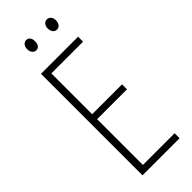

<svg xmlns="http://www.w3.org/2000/svg" viewBox="-285 -920 955 955"><g transform="rotate(-45 192.5 -442.5)"><path d="M115 -849C115 -828 126 -813 144 -813C160 -813 171 -827 171 -849C171 -871 160 -885 144 -885C126 -885 115 -869 115 -849ZM260 -850C260 -828 272 -813 289 -813C306 -813 318 -828 318 -850C318 -872 305 -885 289 -885C272 -885 260 -870 260 -850ZM338 0V-35H115V-357H325V-392H115V-679H338V-714H77V0Z"/></g></svg>

Font: Noto Sans ExtraCondensed ExtraLight
Style: Regular
Weight: 200
Width: 2
Designer: Monotype Design Team
Foundry: Monotype Imaging Inc.
Version: Version 2.013